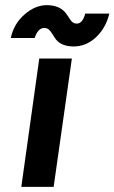

<svg xmlns="http://www.w3.org/2000/svg" viewBox="-20 -728 446 748"><path d="M63 0H189L260 -500H133ZM267 -547Q315 -547 353 -582Q392 -618 406 -675H312Q302 -636 279 -636Q266 -636 257 -647Q253 -652 249 -658.5Q245 -665 240 -672Q216 -708 161 -708Q115 -707 75 -671Q55 -654 41.5 -631Q28 -608 22 -580H115Q128 -619 152 -619Q167 -619 175 -608Q179 -603 183.5 -596.5Q188 -590 192 -583Q213 -547 267 -547Z"/></svg>

Font: Unageo
Style: Bold-Italic
Weight: 700
Designer: Richard Sepsi
Foundry: Richard Sepsi
Version: Version 2.000